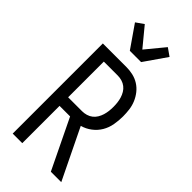

<svg xmlns="http://www.w3.org/2000/svg" viewBox="-303 -1046 1107 1107"><g transform="rotate(45 250.0 -492.5)"><path d="M375 0 228 -304H142V0H64V-735H256Q283 -735 309.5 -729Q336 -723 359 -708.5Q382 -694 399 -672.5Q416 -651 426.5 -626Q437 -601 440.5 -574Q444 -547 444 -520Q444 -486 438 -452Q432 -418 415 -389Q398 -360 370.5 -339Q343 -318 310 -309L460 0ZM256 -374Q273 -374 290 -379Q307 -384 320.5 -394.5Q334 -405 343 -420Q352 -435 357 -451.5Q362 -468 364 -485Q366 -502 366 -520Q366 -537 364 -554Q362 -571 357 -587.5Q352 -604 343 -619Q334 -634 320.5 -644.5Q307 -655 290 -660Q273 -665 256 -665H142V-374ZM204 -815 109 -952 156 -985 250 -871 344 -985 391 -952 296 -815Z"/></g></svg>

Font: Iosevka
Style: Regular
Weight: 400
Monospace: yes
Designer: Belleve Invis
Foundry: Belleve Invis
Version: Version 33.2.3; ttfautohint (v1.8.4)